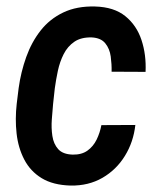

<svg xmlns="http://www.w3.org/2000/svg" viewBox="-20 -558 487 588"><path d="M202.6 -84.5Q230 -84 247.8 -96.7Q265.6 -109.4 275.9 -130.4Q286.1 -151.4 290.5 -174.8L394.5 -175.3Q388.7 -123 362.5 -80.6Q336.4 -38.1 293.7 -13.4Q251 11.2 196.3 10.3Q142.1 8.8 107.4 -12.5Q72.8 -33.7 54.2 -69.6Q35.6 -105.5 30.8 -149.4Q25.9 -193.4 31.2 -240.2L37.1 -288.1Q43.9 -337.4 60.3 -383.3Q76.7 -429.2 104.5 -464.6Q132.3 -500 173.8 -519.8Q215.3 -539.6 271 -538.1Q329.1 -536.6 363.8 -508.5Q398.4 -480.5 413.3 -435.5Q428.2 -390.6 425.8 -337.9L321.8 -338.4Q322.3 -361.3 319.1 -385Q315.9 -408.7 302.5 -425.3Q289.1 -441.9 261.2 -443.4Q228.5 -444.3 207.8 -430.2Q187 -416 175 -392.3Q163.1 -368.7 157.2 -341.1Q151.4 -313.5 147.9 -288.1L142.6 -239.7Q140.6 -218.8 138.7 -192.4Q136.7 -166 140.4 -141.6Q144 -117.2 158.2 -101.3Q172.4 -85.4 202.6 -84.5Z"/></svg>

Font: Roboto Condensed Medium
Style: Italic
Weight: 500
Italic angle: -12°
Designer: Christian Robertson
Foundry: Google
Version: Version 3.0; 2020